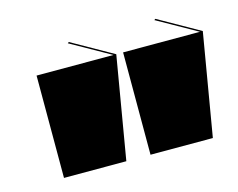

<svg xmlns="http://www.w3.org/2000/svg" viewBox="-67 -907 741 598"><g transform="rotate(-15 304.0 -608.5)"><path d="M196 -811 329 -736 273 -406H72V-736H320L192 -808ZM608 -736 552 -406H351V-736H599L471 -808L475 -811Z"/></g></svg>

Font: FFF_HK Layer Front
Style: Regular
Weight: 400
Italic angle: -5°
Designer: bBox Type GmbH
Foundry: bBox Type GmbH
Version: Version 0.002